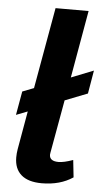

<svg xmlns="http://www.w3.org/2000/svg" viewBox="-54 -777 446 822"><g transform="rotate(5 169.0 -366.0)"><path d="M183 -123 182 -115Q182 -87 221 -87Q244 -87 283 -101L291 -27Q236 10 157 10Q99 10 69 -16Q39 -42 39 -91Q39 -108 42 -126L71 -291L22 -272L40 -374L89 -393L151 -742H293L242 -452L338 -490L321 -390L224 -352Z"/></g></svg>

Font: Sarabun ExtraBold
Style: Italic
Weight: 800
Italic angle: -10°
Designer: Suppakit Chalermlarp | Katatrad Co.,Ltd.
Foundry: Cadson Demak Co.,Ltd.
Version: Version 1.000; ttfautohint (v1.6)